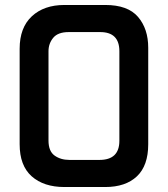

<svg xmlns="http://www.w3.org/2000/svg" viewBox="-20 -752 675 772"><path d="M59 -172V-556Q59 -641 108 -686.5Q157 -732 239 -732H403Q494 -732 535 -684Q576 -636 576 -560V-172Q576 -86 530.5 -43Q485 0 403 0H239Q156 0 107.5 -43Q59 -86 59 -172ZM175 -187Q175 -144 199.5 -126.5Q224 -109 259 -109H380Q460 -109 460 -186V-546Q460 -623 383 -623H256Q213 -623 194 -600Q175 -577 175 -546Z"/></svg>

Font: Exo
Style: DemiBold
Weight: 600
Designer: Natanael Gama
Version: Version 1.00